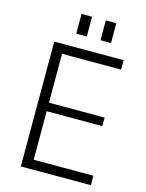

<svg xmlns="http://www.w3.org/2000/svg" viewBox="-130 -962 793 1040"><g transform="rotate(15 267.0 -441.5)"><path d="M135 -53H484V0H91V-700H480V-647H135L149 -689V-350L135 -373H461V-325H135L149 -348V-11ZM254 -883V-772H195V-883ZM390 -883V-772H331V-883Z"/></g></svg>

Font: Pathway Extreme 8pt Thin 12pt Thin
Style: Regular
Weight: 250
Version: Version 1.001;gftools[0.9.26]